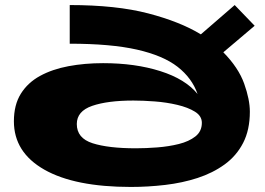

<svg xmlns="http://www.w3.org/2000/svg" viewBox="-20 -725 1048 760"><path d="M256 -552V-705Q440 -705 566.5 -672Q693 -639 775 -589L909 -705L988 -623L864 -518Q924 -457 946.5 -394Q969 -331 969 -283Q969 -211 942.5 -159.5Q916 -108 869 -74Q822 -40 762 -20.5Q702 -1 634 7Q566 15 498 15Q276 15 155.5 -53.5Q35 -122 35 -245Q35 -310 62.5 -354Q90 -398 138.5 -424.5Q187 -451 251 -463Q315 -475 388 -475Q515 -475 614.5 -443.5Q714 -412 762 -353Q740 -416 683 -460.5Q626 -505 522.5 -528.5Q419 -552 256 -552ZM518 -138Q557 -138 602.5 -141.5Q648 -145 688 -155Q728 -165 753.5 -185Q779 -205 779 -239Q779 -266 751.5 -283Q724 -300 681.5 -310Q639 -320 592.5 -323.5Q546 -327 508 -327Q406 -327 345 -306Q284 -285 284 -234Q284 -178 346.5 -158Q409 -138 518 -138Z"/></svg>

Font: Syne ExtraBold
Style: Regular
Weight: 800
Designer: Lucas Descroix
Foundry: Bonjour Monde
Version: Version 2.200; ttfautohint (v1.8.4)